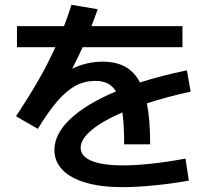

<svg xmlns="http://www.w3.org/2000/svg" viewBox="-20 -771 904 801"><path d="M490.7 -302.2Q407.2 -266.1 361.8 -228Q316.4 -189.9 316.4 -154.3Q316.4 -119.1 361.6 -100.1Q406.7 -81.1 492.2 -81.1Q602.5 -81.1 753.9 -109.4L767.6 -17.6Q702.1 -5.4 625.5 2.2Q548.8 9.8 491.2 9.8Q402.3 9.8 338.4 -8.8Q274.4 -27.3 240.7 -62.3Q207 -97.2 207 -145.5Q207 -212.4 273.7 -275.1Q340.3 -337.9 463.9 -389.6Q449.7 -412.6 428.5 -423.1Q407.2 -433.6 377 -433.6Q334 -433.6 296.4 -413.8Q258.8 -394 220.7 -350.6Q182.6 -307.1 137.7 -233.4L46.9 -286.1Q103.5 -372.1 142.1 -439.5Q180.7 -506.8 210.9 -574.2H50.8V-662.1H247.1Q261.2 -698.2 278.3 -751L387.7 -732.4Q369.6 -682.1 361.3 -662.1H741.2V-574.2H324.7Q309.6 -539.6 281.2 -484.4Q341.3 -513.7 408.2 -513.7Q463.9 -513.7 502.2 -492.7Q540.5 -471.7 564 -426.8Q654.3 -456.1 759.8 -477.5L775.4 -388.7Q672.4 -366.2 592.8 -339.8Q606.4 -271.5 606.4 -168.9H498Q498 -249 490.7 -302.2Z"/></svg>

Font: Pretendard GOV SemiBold
Style: Regular
Weight: 600
Designer: Base glyphs from Inter by Rasmus Andersson; Hangeul glyphs from Noto Sans CJK(Source Han Sans) by Jang Soo-young and Kan
Foundry: Kil Hyung-jin
Version: Version 1.309